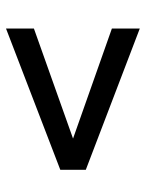

<svg xmlns="http://www.w3.org/2000/svg" viewBox="57 -672 486 640"><g transform="rotate(-90 300.0 -352.0)"><path d="M525 -575V-482L120 -338V-365L525 -222V-129L54 -309V-394Z"/></g></svg>

Font: SUSE Medium
Style: Regular
Weight: 500
Designer: Rene Bieder
Foundry: SUSE
Version: Version 1.000